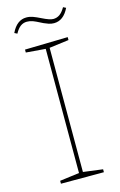

<svg xmlns="http://www.w3.org/2000/svg" viewBox="-128 -895 596 950"><g transform="rotate(-15 170.5 -420.5)"><path d="M281 -692V-677L181 -664V-28L281 -15V0H61V-15L161 -28V-664L61 -672V-687ZM31 -780Q59 -839 108 -839Q125 -839 141.5 -833Q158 -827 180 -816Q218 -797 236 -797Q254 -797 268.5 -807Q283 -817 297 -841L311 -834Q283 -776 234 -776Q220 -776 207 -780.5Q194 -785 183 -790Q172 -795 169 -797Q150 -807 135.5 -812.5Q121 -818 105 -818Q87 -818 72.5 -807.5Q58 -797 45 -773Z"/></g></svg>

Font: Bitter Pro Thin
Style: Regular
Weight: 250
Designer: Sol Matas, and Bitter project Authors
Foundry: Sol Matas
Version: Version 1.010